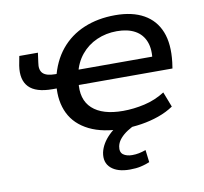

<svg xmlns="http://www.w3.org/2000/svg" viewBox="-78 -591 928 873"><g transform="rotate(-10 385.5 -154.5)"><path d="M458 9Q362 9 299.5 -22Q237 -53 210 -108.5Q183 -164 190 -238L199 -224H170Q93 -224 61 -257.5Q29 -291 39 -356L47 -399H133L127 -355Q121 -321 137 -305Q153 -289 194 -289H219L195 -270Q213 -347 256 -399.5Q299 -452 363.5 -479Q428 -506 508 -506Q587 -506 639.5 -476.5Q692 -447 714.5 -390.5Q737 -334 727 -250L723 -222H277L292 -237Q281 -156 327.5 -113.5Q374 -71 469 -71Q518 -71 568.5 -82.5Q619 -94 663 -122L690 -52Q659 -31 620.5 -17.5Q582 -4 540.5 2.5Q499 9 458 9ZM503 -433Q453 -433 410 -414Q367 -395 337.5 -359Q308 -323 297 -273L287 -291H664L639 -269Q648 -323 634 -359.5Q620 -396 586.5 -414.5Q553 -433 503 -433ZM453 197Q396 197 366.5 171Q337 145 346 99Q355 59 390.5 23.5Q426 -12 485 -36L513 0Q494 8 474.5 20.5Q455 33 441 49Q427 65 423 84Q418 111 433.5 122.5Q449 134 475 134Q491 134 506 131Q521 128 538 122L545 179Q526 187 504 192Q482 197 453 197Z"/></g></svg>

Font: Nunito Sans 7pt SemiExpanded Medium
Style: Italic
Weight: 500
Width: 6
Italic angle: -9°
Designer: Vernon Adams
Foundry: Vernon Adams
Version: Version 3.101;gftools[0.9.27]